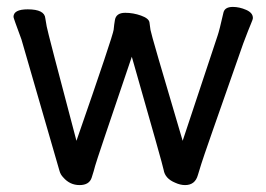

<svg xmlns="http://www.w3.org/2000/svg" viewBox="-20 -511 770 555"><path d="M515 24Q501 24 486 17Q457 5 453 -20Q452 -29 361 -347Q258 -44 255 -31.5Q252 -19 245 2.5Q238 24 210 24Q182 24 163 2Q155 -6 152 -17L42 -397Q19 -459 19 -462Q19 -484 60 -484Q109 -484 111 -458Q113 -448 115 -434.5Q117 -421 201 -104Q307 -409 308.5 -425Q310 -441 312 -452Q315 -474 342 -474Q365 -474 387.5 -466Q410 -458 412 -446.5Q414 -435 415 -424.5Q416 -414 508 -104L609 -408Q614 -422 626 -475Q630 -491 653 -491Q672 -491 691.5 -482.5Q711 -474 711 -459Q711 -455 705.5 -442.5Q700 -430 683 -385Q567 -55 562 -37.5Q557 -20 552 -5Q544 24 515 24Z"/></svg>

Font: linja waso lili
Style: Bold
Weight: 400
Designer: Fontworks Inc.
Version: Version 1.000;August 6, 2022;FontCreator 14.0.0.2814 64-bit